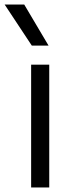

<svg xmlns="http://www.w3.org/2000/svg" viewBox="-62 -828 313 848"><path d="M75.5 0V-542.5H155.5V0ZM78.5 -626.5 -41.5 -808H45L152.5 -626.5Z"/></svg>

Font: Encode Sans
Style: Regular
Weight: 400
Designer: Multiple Designers
Foundry: Impallari Type
Version: Version 3.002; ttfautohint (v1.8.3) -l 8 -r 50 -G 200 -x 14 